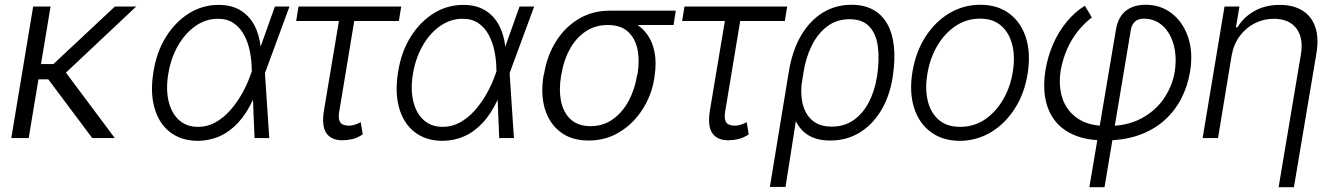

<svg xmlns="http://www.w3.org/2000/svg" viewBox="-20 -573 5539 797"><path d="M189.9 -545.9 99.1 0H26.9L117.7 -545.9ZM545.4 -545.9 224.1 -243.7H113.8L112.8 -307.1H201.7L457 -545.9ZM362.8 0 177.2 -248 235.4 -295.9 456.5 0Z M799.3 11.7Q730 10.7 684.1 -25.9Q638.2 -62.5 620.6 -127.2Q603 -191.9 617.2 -275.9Q629.9 -356.9 668.5 -419.2Q707 -481.4 763.7 -517.1Q820.3 -552.7 887.7 -552.7Q939.9 -552.7 976.6 -531Q1013.2 -509.3 1034.7 -470.2Q1056.2 -431.2 1062 -378.4L1086.9 -380.4L1079.6 -272.5L1097.7 0H1036.6L1024.9 -287.6Q1024.4 -323.7 1017.1 -360.1Q1009.8 -396.5 993.7 -427Q977.5 -457.5 950.9 -476.3Q924.3 -495.1 884.3 -495.1Q835 -495.1 792.2 -465.6Q749.5 -436 719.7 -384.8Q689.9 -333.5 678.7 -267.6Q668 -203.6 679.7 -153.6Q691.4 -103.5 722.7 -75Q753.9 -46.4 802.2 -46.4Q840.3 -46.4 874 -64.9Q907.7 -83.5 935.5 -115Q963.4 -146.5 984.9 -184.8Q1006.3 -223.1 1020 -262.2L1121.1 -545.9H1181.6L1080.6 -271.5L1050.8 -162.6L1030.8 -160.6Q1004.4 -102.5 969 -64.2Q933.6 -25.9 890.9 -7.1Q848.1 11.7 799.3 11.7Z M1645.5 -545.9 1635.7 -485.8H1209.5L1219.2 -545.9ZM1397 -545.9H1460.4L1388.7 -112.8Q1383.8 -85.4 1388.9 -72.3Q1394 -59.1 1405 -55.2Q1416 -51.3 1428.7 -51.3Q1441.4 -51.3 1454.6 -55.9Q1467.8 -60.5 1477.5 -65.9L1485.8 -15.1Q1463.4 -0.5 1442.6 4.4Q1421.9 9.3 1401.4 9.3Q1355 9.3 1334.7 -20.3Q1314.5 -49.8 1324.7 -114.3Z M1814.9 11.7Q1745.6 10.7 1699.7 -25.9Q1653.8 -62.5 1636.2 -127.2Q1618.7 -191.9 1632.8 -275.9Q1645.5 -356.9 1684.1 -419.2Q1722.7 -481.4 1779.3 -517.1Q1835.9 -552.7 1903.3 -552.7Q1955.6 -552.7 1992.2 -531Q2028.8 -509.3 2050.3 -470.2Q2071.8 -431.2 2077.6 -378.4L2102.5 -380.4L2095.2 -272.5L2113.3 0H2052.2L2040.5 -287.6Q2040 -323.7 2032.7 -360.1Q2025.4 -396.5 2009.3 -427Q1993.2 -457.5 1966.6 -476.3Q1939.9 -495.1 1899.9 -495.1Q1850.6 -495.1 1807.9 -465.6Q1765.1 -436 1735.4 -384.8Q1705.6 -333.5 1694.3 -267.6Q1683.6 -203.6 1695.3 -153.6Q1707 -103.5 1738.3 -75Q1769.5 -46.4 1817.9 -46.4Q1856 -46.4 1889.6 -64.9Q1923.3 -83.5 1951.2 -115Q1979 -146.5 2000.5 -184.8Q2022 -223.1 2035.6 -262.2L2136.7 -545.9H2197.3L2096.2 -271.5L2066.4 -162.6L2046.4 -160.6Q2020 -102.5 1984.6 -64.2Q1949.2 -25.9 1906.5 -7.1Q1863.8 11.7 1814.9 11.7Z M2236.3 -258.8 2238.8 -268.6Q2251.5 -343.3 2288.6 -402.1Q2325.7 -460.9 2382.8 -494.9Q2439.9 -528.8 2511.7 -528.8Q2525.4 -527.3 2535.9 -520.3Q2546.4 -513.2 2559.3 -504.2Q2572.3 -495.1 2591.8 -486.8Q2634.3 -470.7 2660.9 -437.5Q2687.5 -404.3 2696.8 -357.9Q2706.1 -311.5 2696.8 -255.4L2695.8 -246.6Q2684.6 -177.2 2647 -118.7Q2609.4 -60.1 2552.2 -24.9Q2495.1 10.3 2423.8 10.3Q2352.5 10.3 2306.4 -24.9Q2260.3 -60.1 2241.9 -120.8Q2223.6 -181.6 2236.3 -258.8ZM2311 -267.1 2309.1 -258.3Q2299.3 -199.7 2309.1 -152.3Q2318.8 -105 2349.4 -77.1Q2379.9 -49.3 2431.6 -49.3Q2483.4 -49.3 2523.4 -77.6Q2563.5 -106 2589.4 -153.8Q2615.2 -201.7 2624.5 -260.3L2627 -269Q2635.7 -325.2 2625.7 -370.4Q2615.7 -415.5 2585.7 -442.4Q2555.7 -469.2 2502.9 -469.2Q2450.2 -469.2 2410.4 -442.1Q2370.6 -415 2345.5 -369.4Q2320.3 -323.7 2311 -267.1ZM2785.2 -528.8 2775.9 -469.2H2502L2511.7 -528.8Z M3247.6 -545.9 3237.8 -485.8H2811.5L2821.3 -545.9ZM2999 -545.9H3062.5L2990.7 -112.8Q2985.8 -85.4 2991 -72.3Q2996.1 -59.1 3007.1 -55.2Q3018.1 -51.3 3030.8 -51.3Q3043.5 -51.3 3056.6 -55.9Q3069.8 -60.5 3079.6 -65.9L3087.9 -15.1Q3065.4 -0.5 3044.7 4.4Q3023.9 9.3 3003.4 9.3Q2957 9.3 2936.8 -20.3Q2916.5 -49.8 2926.8 -114.3Z M3175.8 203.1 3253.9 -272.5Q3269 -365.2 3306.4 -427.5Q3343.8 -489.7 3397 -521.5Q3450.2 -553.2 3514.2 -553.2Q3566.9 -553.2 3604.2 -532.7Q3641.6 -512.2 3663.3 -473.4Q3685.1 -434.6 3690.7 -379.9Q3696.3 -325.2 3686 -256.3L3684.6 -247.1Q3671.9 -170.9 3636.5 -112.8Q3601.1 -54.7 3547.6 -22.2Q3494.1 10.3 3426.3 10.3Q3371.1 10.3 3335.4 -11.7Q3299.8 -33.7 3281.2 -75.2Q3262.7 -116.7 3257.8 -174.3L3307.6 -225.1Q3304.2 -192.9 3308.3 -161.4Q3312.5 -129.9 3326.7 -104Q3340.8 -78.1 3366.7 -62.7Q3392.6 -47.4 3432.1 -47.4Q3484.4 -47.4 3522.7 -74Q3561 -100.6 3585.2 -146Q3609.4 -191.4 3619.1 -247.6L3620.6 -255.4Q3631.3 -326.7 3624 -380.1Q3616.7 -433.6 3588.1 -463.4Q3559.6 -493.2 3506.3 -493.2Q3452.6 -493.2 3413.3 -463.1Q3374 -433.1 3349.4 -383.1Q3324.7 -333 3315.4 -272.9L3240.7 203.1Z M3964.4 11.7Q3892.6 11.2 3843.5 -25.1Q3794.4 -61.5 3774.2 -126Q3753.9 -190.4 3767.6 -274.9Q3781.2 -357.4 3821.5 -420.2Q3861.8 -482.9 3920.7 -518.1Q3979.5 -553.2 4049.3 -553.2Q4121.1 -553.2 4169.9 -516.6Q4218.8 -480 4239 -415.3Q4259.3 -350.6 4245.6 -266.1Q4232.4 -184.1 4192.1 -121.6Q4151.9 -59.1 4093 -23.9Q4034.2 11.2 3964.4 11.7ZM3965.3 -46.4Q4023.4 -46.4 4069.1 -77.6Q4114.7 -108.9 4144.5 -160.6Q4174.3 -212.4 4184.1 -274.9Q4194.3 -335.4 4182.4 -385.3Q4170.4 -435.1 4137 -465.3Q4103.5 -495.6 4048.3 -495.6Q3990.7 -495.6 3944.8 -463.9Q3898.9 -432.1 3869.1 -380.1Q3839.4 -328.1 3829.6 -266.1Q3819.3 -206.1 3830.8 -156Q3842.3 -106 3876 -76.2Q3909.7 -46.4 3965.3 -46.4Z M4502 204.1 4612.3 -449.7Q4621.1 -502 4652.8 -527.6Q4684.6 -553.2 4735.8 -553.2Q4797.9 -553.2 4844.2 -517.3Q4890.6 -481.4 4911.9 -418.5Q4933.1 -355.5 4919.9 -274.9Q4910.2 -215.8 4883.5 -164.1Q4856.9 -112.3 4813.2 -73.2Q4769.5 -34.2 4708 -12.2Q4646.5 9.8 4566.9 9.8Q4490.7 9.8 4438.5 -12.7Q4386.2 -35.2 4356.9 -75Q4327.6 -114.7 4318.6 -167.7Q4309.6 -220.7 4319.8 -281.7Q4329.1 -338.4 4351.3 -389.4Q4373.5 -440.4 4407.2 -481.7Q4440.9 -522.9 4483.4 -549.3L4512.2 -500.5Q4479.5 -475.6 4453.6 -442.6Q4427.7 -409.7 4409.9 -369.6Q4392.1 -329.6 4383.3 -282.7Q4373 -218.8 4389.9 -166Q4406.7 -113.3 4453.1 -81.5Q4499.5 -49.8 4576.7 -49.8Q4657.7 -49.8 4716.6 -80.8Q4775.4 -111.8 4810.8 -163.3Q4846.2 -214.8 4856.4 -275.4Q4865.7 -336.9 4852.1 -386.7Q4838.4 -436.5 4806.2 -466.1Q4773.9 -495.6 4726.1 -495.6Q4703.6 -495.1 4690.7 -482.7Q4677.7 -470.2 4674.3 -449.7L4564.9 204.1Z M5092.3 -340.8 5036.1 0H4972.2L5063 -545.9H5125L5110.4 -459.5H5116.7Q5142.1 -502 5187.3 -527.3Q5232.4 -552.7 5292.5 -552.7Q5347.7 -552.7 5385.5 -529.8Q5423.3 -506.8 5439.2 -462.4Q5455.1 -418 5444.8 -353L5351.1 204.1H5287.6L5380.4 -349.1Q5391.1 -416 5361.1 -455.3Q5331.1 -494.6 5268.1 -495.1Q5225.6 -495.1 5188.5 -476.3Q5151.4 -457.5 5126 -423.1Q5100.6 -388.7 5092.3 -340.8Z"/></svg>

Font: Inter Tight Light
Style: Italic
Weight: 300
Italic angle: -9.39999°
Designer: Rasmus Andersson
Foundry: rsms
Version: Version 3.004